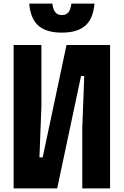

<svg xmlns="http://www.w3.org/2000/svg" viewBox="-20 -1051 690 1071"><path d="M594 0H439V-342L450 -627H432L299 0H56V-800H211V-458L200 -173H218L351 -800H594ZM272 -1031Q276 -997 289 -982Q302 -967 325 -967Q349 -967 361.5 -982Q374 -997 378 -1031H507Q500 -947 456 -908Q412 -869 325 -869Q238 -869 194 -908Q150 -947 143 -1031Z"/></svg>

Font: Martian Mono SemiCondensed
Style: Bold
Weight: 700
Width: 4
Designer: Roman Shamin
Foundry: Evil Martians
Version: Version 1.000